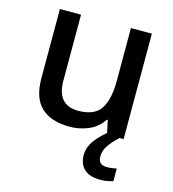

<svg xmlns="http://www.w3.org/2000/svg" viewBox="-113 -632 852 948"><g transform="rotate(15 313.5 -157.5)"><path d="M546 -539V0H461L446 -71H441Q414 -29 368.5 -9.5Q323 10 271 10Q177 10 126.5 -37Q76 -84 76 -186V-539H184V-202Q184 -77 293 -77Q376 -77 407.5 -126Q439 -175 439 -267V-539ZM457 113Q457 155 501 155Q517 155 529.5 153Q542 151 551 149V214Q536 218 521 221Q506 224 485 224Q431 224 403.5 198Q376 172 376 126Q376 85 405.5 47Q435 9 472 -17L525 0Q491 32 474 57.5Q457 83 457 113Z"/></g></svg>

Font: Noto Sans Khmer UI Medium
Style: Regular
Weight: 500
Designer: Danh Hong and the Monotype Design Team
Foundry: Monotype Imaging Inc.
Version: Version 2.002; ttfautohint (v1.8.4.7-5d5b)